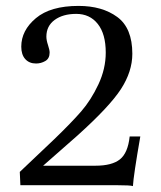

<svg xmlns="http://www.w3.org/2000/svg" viewBox="-20 -627 546 650"><path d="M419 -165H455Q432 -33 430 3Q421 0 376 0H49L47 -45L164 -156Q222 -212 255 -250Q288 -288 313 -341Q338 -394 338 -449Q338 -512 311 -546Q284 -580 238 -580Q193 -580 165 -559.5Q137 -539 137 -503Q137 -491 142.5 -474.5Q148 -458 148 -449Q148 -429 133.5 -420.5Q119 -412 102 -412Q79 -412 65.5 -427Q52 -442 52 -469Q52 -524 101.5 -565.5Q151 -607 246 -607Q326 -607 377 -569.5Q428 -532 428 -445Q428 -385 389.5 -325.5Q351 -266 242 -168L126 -66H303Q359 -66 386 -87.5Q413 -109 419 -165Z"/></svg>

Font: Unna
Style: Regular
Weight: 400
Designer: Jorge de Buen U.
Foundry: Omnibus-Type
Version: Version 2.006;PS 002.006;hotconv 1.0.70;makeotf.lib2.5.58329